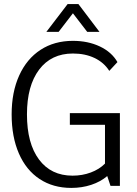

<svg xmlns="http://www.w3.org/2000/svg" viewBox="-20 -910 673 940"><path d="M567 -356V0H521L505 -48Q472 -20 426.5 -5Q381 10 329 10Q240 10 174 -33.5Q108 -77 72.5 -158.5Q37 -240 37 -350Q37 -459 74 -540.5Q111 -622 178.5 -666Q246 -710 337 -710Q411 -710 469 -682.5Q527 -655 555 -606L515 -563Q489 -604 443 -626Q397 -648 337 -648Q231 -648 171.5 -569Q112 -490 112 -350Q112 -208 171 -129Q230 -50 335 -50Q383 -50 424.5 -65.5Q466 -81 494 -109V-299H322V-356ZM311 -890H364L467 -754H407L337 -845L267 -754H207Z"/></svg>

Font: Sarabun Light
Style: Regular
Weight: 300
Designer: Suppakit Chalermlarp | Katatrad Co.,Ltd.
Foundry: Cadson Demak Co.,Ltd.
Version: Version 1.000; ttfautohint (v1.6)